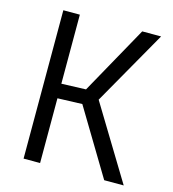

<svg xmlns="http://www.w3.org/2000/svg" viewBox="-104 -778 778 865"><g transform="rotate(15 284.5 -346.0)"><path d="M162 0H85V-692H162V-370L276 -374L453 -692H541L343 -344L552 0H461L277 -306L162 -302Z"/></g></svg>

Font: Titillium-CLs Web
Style: CLs-Regular
Weight: 400
Version: Version 1.002;PS 57.000;hotconv 1.0.70;makeotf.lib2.5.55311